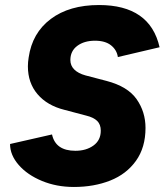

<svg xmlns="http://www.w3.org/2000/svg" viewBox="-20 -729 655 764"><path d="M20 -156 187 -194Q201 -129 280 -129Q323 -129 352 -150Q381 -171 381 -209Q381 -234 366.5 -248Q352 -262 323 -269L236 -292Q168 -309 129.5 -354Q91 -399 91 -465Q91 -482 94 -500Q108 -598 182 -653.5Q256 -709 374 -709Q577 -709 615 -541L449 -502Q445 -530 422 -548.5Q399 -567 358 -567Q315 -567 287.5 -546.5Q260 -526 260 -490Q260 -468 275.5 -452.5Q291 -437 320 -429L404 -407Q488 -385 523.5 -334.5Q559 -284 559 -220Q559 -142 521 -89Q483 -36 418.5 -10.5Q354 15 274 15Q205 15 147 -9Q89 -33 54.5 -72.5Q20 -112 20 -156Z"/></svg>

Font: Oak Sans ExtraBold
Style: Italic
Weight: 800
Italic angle: -9.49998°
Foundry: Erik Kennedy, Walven
Version: Version 1.000